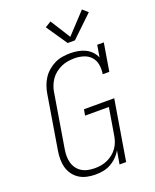

<svg xmlns="http://www.w3.org/2000/svg" viewBox="-175 -1069 950 1175"><g transform="rotate(-20 300.0 -481.0)"><path d="M239 8Q211 8 184 2Q157 -4 135 -18Q113 -32 97.5 -53.5Q82 -75 75 -100.5Q68 -126 68 -154.5Q68 -183 73 -211L130 -556Q134 -581 142.5 -606Q151 -631 165.5 -653.5Q180 -676 201 -694Q222 -712 246 -723.5Q270 -735 296 -739Q322 -743 347 -743Q372 -743 397 -738.5Q422 -734 443.5 -723.5Q465 -713 481.5 -696Q498 -679 507 -657L520 -735H563L533 -554H490Q495 -584 490.5 -614Q486 -644 467 -665.5Q448 -687 419.5 -696Q391 -705 361 -705Q339 -705 317 -701.5Q295 -698 274.5 -689Q254 -680 235.5 -665.5Q217 -651 204 -632Q191 -613 183 -592Q175 -571 172 -549L115 -204Q111 -182 111 -159.5Q111 -137 116.5 -116.5Q122 -96 134.5 -78.5Q147 -61 165 -50Q183 -39 205 -34.5Q227 -30 249 -30Q249 -30 249 -30Q249 -30 249 -30Q270 -30 290.5 -33.5Q311 -37 331 -46Q351 -55 368.5 -69Q386 -83 398.5 -101Q411 -119 418 -139Q425 -159 428 -179L457 -353H302L309 -392H506L441 0H398L413 -87Q400 -64 380.5 -45Q361 -26 338 -13.5Q315 -1 289.5 3.5Q264 8 239 8ZM354 -807 261 -943 300 -967 382 -837 506 -970 540 -940 401 -807Z"/></g></svg>

Font: Iosevka Curly Slab XLtExObl
Style: Regular
Weight: 200
Width: 7
Italic angle: -9°
Monospace: yes
Designer: Belleve Invis
Foundry: Belleve Invis
Version: Version 11.0.0; ttfautohint (v1.8.3)